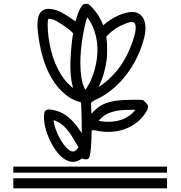

<svg xmlns="http://www.w3.org/2000/svg" viewBox="-20 -819 977 1039"><path d="M52 200H883.9V145.6H52ZM52 115.3H883.9V82.4H52ZM433.7 -796.2C419.8 -788.9 403.6 -757.9 393.3 -719.1C390.9 -710.4 388.9 -703.1 388.7 -702.8C388.4 -702.2 327.7 -749.7 284.6 -763.9C262 -771.3 235 -775 215.8 -765.5C186.8 -751.1 177.5 -712.8 185.5 -641.3C200.5 -508.5 241.6 -398.3 311.1 -328.3C340.7 -298.5 369.8 -280.2 405.6 -268.8L418.5 -264.7L419.2 -254.6C420.4 -235.7 422.5 -156.1 422.5 -127.1L422.4 -98.2L411.1 -115C374.6 -169.7 335.7 -203 291.7 -217.7C277.7 -222.4 257.9 -226.2 246.7 -226.5C224.1 -227 218.5 -215.3 217.8 -189.4C215.8 -116.3 263.6 -9.7 317.9 33.7C351.7 60.8 385.2 64.2 415.7 43.8L424.1 38.2C440.6 46.1 460.4 46.8 465.2 27.8C471.5 2.8 474.2 -40.9 475.1 -79.8L475.9 -112.4C482.7 -115.2 482.7 -116.3 494.9 -113.5C625.8 -83 732.6 -139.3 776.5 -223.4C784 -237.9 782.8 -248.5 772.1 -259.9C756.9 -276.1 756.6 -276.4 749.9 -277.8C741.6 -279.6 681.1 -279.6 650 -277.9C570.7 -273.4 525.8 -257.2 486.6 -216.1L474.5 -203.4C473.9 -223 473.3 -242.5 472.7 -262.1C484.9 -275.3 492.5 -276.2 512.4 -286.2C627.8 -344.1 722.3 -467.1 760.1 -614C781.1 -695.6 755.6 -765.4 677.7 -752.8C634.4 -745.7 585.2 -721.8 547.6 -689.5C543 -685.6 539 -682.4 538.5 -682.4C538.1 -682.4 537.3 -684.1 536.9 -686C535.2 -692.9 517.3 -727.6 508.7 -740.6C493.2 -764.1 467 -792.8 457.3 -796.9C451 -799.5 439.3 -799.2 433.7 -796.2ZM462.1 -711.8C494.5 -663.1 515.9 -587.3 504.2 -501.6C496.1 -442.9 479 -392.5 451.8 -347.2C447.4 -339.7 443.2 -333.5 442.6 -333.5C440.5 -333.5 429.9 -357.4 426.9 -368.9C405.2 -452.1 416 -565.5 433.2 -651.8C441.1 -691.4 450.4 -726.2 452.8 -724.7C453.4 -724.3 457.6 -718.5 462.1 -711.8ZM265.7 -713.7C291.8 -705.8 349.4 -665.5 367.2 -647.4L375.8 -638.7L373.2 -623C367.7 -588.4 363.9 -547.3 361.6 -496C358.9 -437.3 362.9 -388.5 373.1 -353.1C374.5 -348.3 375.4 -344.2 375.1 -343.9C374 -342.8 358.3 -356.3 346.5 -368.5C292.8 -424 253.8 -519.6 241.7 -624.9C236.9 -666.6 236.8 -711.4 241.4 -716.1C243.8 -718.5 253 -717.6 265.7 -713.7ZM714.1 -664.9C713.6 -652.1 712.5 -645.5 709 -631.9C690.3 -560.4 656.6 -491.7 613.8 -437.8C600.6 -421.2 566.5 -386.8 551.4 -374.8C540.6 -366.2 515.6 -348.7 514.2 -348.7C514.2 -348.7 515.1 -352 517.1 -356C536.3 -394.1 550.2 -445 557.3 -495.3C560.5 -518.1 560.5 -584.5 557.3 -605.7L555 -620.5L565.5 -631.4C589.9 -656.6 619.9 -676 656.2 -690.1C696.9 -705.8 715.9 -706 714.1 -664.9ZM524.4 -162.9C519.1 -163.7 514.7 -165 514.7 -165.7C514.7 -168.8 539.7 -191.4 549.5 -197.1C582.5 -216.5 620.3 -224.2 684.5 -224.6L712.1 -224.8C674.6 -173.2 603.9 -151.1 524.4 -162.9ZM292.8 -159.4C326.7 -142.3 352.8 -112 390.1 -46.8L404.7 -21.1C400.2 -14.6 391.2 -5.1 384.4 -1.5C363.1 9.6 332.4 -17.3 301.4 -74.5C283.7 -107.2 273.9 -137.5 269.7 -168.9C277.7 -166.2 283.9 -163.9 292.8 -159.4Z"/></svg>

Font: DIARIO_DE_ANDY
Style: Regular
Weight: 400
Version: Version 001.000